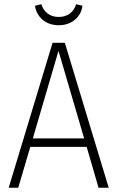

<svg xmlns="http://www.w3.org/2000/svg" viewBox="-20 -886 554 906"><path d="M445 0 389 -193H123L66 0H21L228 -684H286L493 0ZM135 -233H377L256 -646ZM145 -859 175 -866Q184 -838 205 -822Q226 -806 257 -806Q288 -806 309.5 -822Q331 -838 339 -866L369 -859Q364 -818 333 -792.5Q302 -767 257 -767Q212 -767 181.5 -792.5Q151 -818 145 -859Z"/></svg>

Font: Fira Sans Condensed ExtraLight
Style: Regular
Weight: 275
Width: 3
Designer: Carrois Corporate & Edenspiekermann AG
Foundry: Carrois Corporate GbR & Edenspiekermann AG
Version: Version 4.203